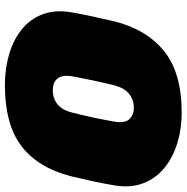

<svg xmlns="http://www.w3.org/2000/svg" viewBox="-9 -741 760 782"><g transform="rotate(90 371.0 -350.0)"><path d="M326 10Q260 10 201.5 -7Q143 -24 100.5 -58Q58 -92 38.5 -142.5Q19 -193 30 -260Q37 -301 47 -347Q57 -393 67 -436Q100 -567 188.5 -638.5Q277 -710 439 -710Q505 -710 563.5 -692Q622 -674 664.5 -639Q707 -604 726.5 -553Q746 -502 735 -436Q728 -393 718 -347Q708 -301 698 -260Q664 -126 576 -58Q488 10 326 10ZM348 -185Q381 -185 405 -204.5Q429 -224 439 -266Q450 -309 459 -351Q468 -393 475 -434Q483 -476 466.5 -495.5Q450 -515 418 -515Q386 -515 362 -495.5Q338 -476 327 -434Q317 -393 308 -351Q299 -309 291 -266Q284 -224 299.5 -204.5Q315 -185 348 -185Z"/></g></svg>

Font: Rubik Black
Style: Italic
Weight: 900
Italic angle: -12°
Designer: Hubert and Fischer
Foundry: Hubert and Fischer
Version: Version 2.300;gftools[0.9.30]